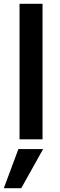

<svg xmlns="http://www.w3.org/2000/svg" viewBox="-32 -727 312 1002"><path d="M70 0V-707H190V0ZM-12 255 64 51H193L79 255Z"/></svg>

Font: Hind SemiBold
Style: Regular
Weight: 600
Designer: Manushi Parikh, Satya Rajpurohit
Foundry: Indian Type Foundry
Version: Version 2.001;PS 1.0;hotconv 1.0.79;makeotf.lib2.5.61930; tt